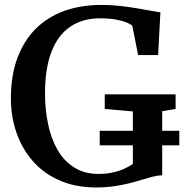

<svg xmlns="http://www.w3.org/2000/svg" viewBox="-20 -772 769 802"><path d="M381.5 11Q297 11 230.8 -17.5Q164.5 -46 119 -97Q73.5 -148 49.5 -215.8Q25.5 -283.5 25.5 -362Q25.5 -455.5 52.2 -528.2Q79 -601 128.2 -650.8Q177.5 -700.5 247.5 -726Q317.5 -751.5 404 -751.5Q443.5 -751.5 481.5 -747.2Q519.5 -743 553 -737.2Q586.5 -731.5 611.8 -726.8Q637 -722 650 -720.5L640.5 -542H557L532.5 -665Q526.5 -670.5 509.5 -677.8Q492.5 -685 464.5 -690.2Q436.5 -695.5 397.5 -695.5Q324.5 -695.5 273 -660.2Q221.5 -625 194.8 -555.2Q168 -485.5 168 -382Q168 -314.5 180.8 -253.8Q193.5 -193 220.2 -146.2Q247 -99.5 289.8 -72.5Q332.5 -45.5 392 -45.5Q422 -45.5 447.8 -50.8Q473.5 -56 495.2 -65.5Q517 -75 535 -87V-306.5L417.5 -317V-378H713.5V-317L657.5 -307.5V-40Q639 -39.5 618 -34Q597 -28.5 572.5 -21Q548 -13.5 519.2 -6.2Q490.5 1 456.2 6Q422 11 381.5 11ZM396.5 -165V-225.5H729V-165Z"/></svg>

Font: Merriweather 20pt SemiBold
Style: Regular
Weight: 600
Version: Version 2.100